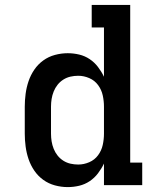

<svg xmlns="http://www.w3.org/2000/svg" viewBox="-20 -755 640 783"><path d="M256 8Q230 8 204 1Q178 -6 156.5 -21.5Q135 -37 120 -59Q105 -81 96.5 -106Q88 -131 84.5 -157.5Q81 -184 81 -210V-320Q81 -346 84.5 -372.5Q88 -399 96.5 -424Q105 -449 120 -471Q135 -493 156.5 -508.5Q178 -524 204 -531Q230 -538 256 -538Q280 -538 303 -532.5Q326 -527 345.5 -514Q365 -501 379.5 -482Q394 -463 404 -442V-643H354V-735H511V-92H560V0H404V-88Q394 -67 379.5 -48Q365 -29 345.5 -16Q326 -3 303 2.5Q280 8 256 8ZM299 -84Q322 -84 344 -93.5Q366 -103 380 -122Q394 -141 399 -164Q404 -187 404 -210V-320Q404 -343 399 -366Q394 -389 380 -408Q366 -427 344 -436.5Q322 -446 299 -446Q283 -446 267.5 -442.5Q252 -439 238.5 -430.5Q225 -422 215 -409.5Q205 -397 199 -382Q193 -367 190.5 -351.5Q188 -336 188 -320V-210Q188 -194 190.5 -178.5Q193 -163 199 -148Q205 -133 215 -120.5Q225 -108 238.5 -99.5Q252 -91 267.5 -87.5Q283 -84 299 -84Z"/></svg>

Font: Iosevka Slab Semibold Extended
Style: Regular
Weight: 600
Width: 7
Monospace: yes
Designer: Belleve Invis
Foundry: Belleve Invis
Version: Version 11.1.0; ttfautohint (v1.8.3)